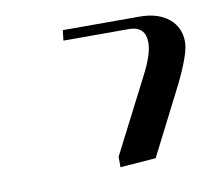

<svg xmlns="http://www.w3.org/2000/svg" viewBox="-51 -759 519 466"><g transform="rotate(-10 209.0 -526.0)"><path d="M127.9 -676.8 130.9 -702.1H319.8Q365.2 -702.1 391.6 -680.4Q418 -658.7 418 -622.1Q418 -593.8 383.8 -523.9L298.8 -356.9L210.9 -350.1V-376L303.2 -556.2Q330.1 -606.9 330.1 -636.2Q330.1 -676.8 289.1 -676.8Z"/></g></svg>

Font: Dehuti
Style: Bold-Italic
Weight: 700
Version: Version 1.2